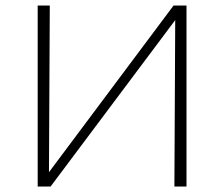

<svg xmlns="http://www.w3.org/2000/svg" viewBox="-20 -678 815 698"><path d="M658 0H614L617 -605L164 0H117V-658H161L158 -52L611 -658H658Z"/></svg>

Font: Ysabeau Infant Light
Style: Regular
Weight: 300
Designer: Christian Thalmann (Catharsis Fonts)
Version: Version 0.003